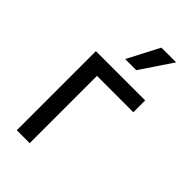

<svg xmlns="http://www.w3.org/2000/svg" viewBox="-238 -859 936 936"><g transform="rotate(45 230.0 -391.5)"><path d="M415.1 -545.5H75.3V0H164.4V-463.8H415.1ZM203.5 -619H280.2L390.6 -783.4H289.1Z"/></g></svg>

Font: Margiela Sans Text
Style: Regular
Weight: 400
Designer: Stefan Endress, Andreas Faust
Version: Version 1.100;FEAKit 1.0